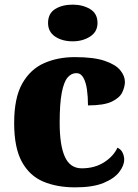

<svg xmlns="http://www.w3.org/2000/svg" viewBox="-20 -797 593 827"><path d="M304 10Q225 10 166 -15Q107 -40 74 -100.5Q41 -161 41 -267Q41 -376 76 -437.5Q111 -499 170 -525Q229 -551 302 -551Q384 -551 431 -535Q478 -519 498 -494.5Q518 -470 518 -444Q518 -424 507 -400Q496 -376 462 -359.5Q428 -343 359 -343Q359 -380 354.5 -411.5Q350 -443 339 -462.5Q328 -482 309 -482Q287 -482 271 -463Q255 -444 246 -397.5Q237 -351 237 -268Q237 -171 259.5 -121.5Q282 -72 332 -72Q388 -72 428.5 -98Q469 -124 486 -161Q502 -153 508.5 -138.5Q515 -124 515 -110Q515 -84 493.5 -56Q472 -28 426 -9Q380 10 304 10ZM293 -619Q248 -619 217.5 -639.5Q187 -660 187 -698Q187 -739 217.5 -758Q248 -777 293 -777Q336 -777 368 -758Q400 -739 400 -698Q400 -660 368 -639.5Q336 -619 293 -619Z"/></svg>

Font: Noto Serif Hentaigana Black
Style: Regular
Weight: 900
Designer: Kazuhiro Yamada
Foundry: nipponia
Version: Version 1.000; ttfautohint (v1.8.4.7-5d5b)